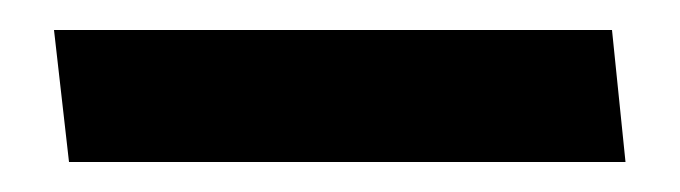

<svg xmlns="http://www.w3.org/2000/svg" viewBox="-20 -108 453 128"><path d="M397 0H26L16 -88H388Z"/></svg>

Font: Palanquin SemiBold
Style: Regular
Weight: 600
Designer: Pria Ravichandran
Version: Version 1.0.4